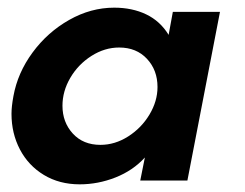

<svg xmlns="http://www.w3.org/2000/svg" viewBox="-20 -471 638 501"><path d="M10 -174Q10 -193 15 -220Q26 -281 65 -334Q104 -387 160.5 -419Q217 -451 278 -451Q325 -451 361.5 -433.5Q398 -416 420 -380L431 -440H554L469 0H346L358 -60Q327 -26 281.5 -8Q236 10 188 10Q135 10 94.5 -14.5Q54 -39 32 -81Q10 -123 10 -174ZM242 -93Q280 -93 314.5 -115Q349 -137 370 -172Q391 -207 391 -244Q391 -288 363.5 -317.5Q336 -347 291 -347Q253 -347 218.5 -325Q184 -303 163.5 -268Q143 -233 143 -195Q143 -152 170 -122.5Q197 -93 242 -93Z"/></svg>

Font: Teachers SemiBold
Style: Italic
Weight: 600
Designer: Alfredo Marco Pradil & Chank Diesel
Version: Version 0.009